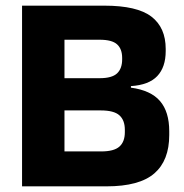

<svg xmlns="http://www.w3.org/2000/svg" viewBox="-20 -659 650 679"><path d="M357 0H169.5V-123.5H338Q383 -123.5 402.2 -140.5Q421.5 -157.5 421.5 -191.5V-200Q421.5 -234 402.2 -251.2Q383 -268.5 336.5 -268.5H167V-382.5H332.5Q376 -382.5 394 -399.5Q412 -416.5 412 -449V-454Q412 -486 394 -502.2Q376 -518.5 332.5 -518.5H166.5V-639H349Q465 -639 515.5 -600.2Q566 -561.5 566 -486V-478.5Q566 -421.5 536.2 -390Q506.5 -358.5 443 -354.5V-349Q513.5 -339.5 546 -301.5Q578.5 -263.5 578.5 -195V-181.5Q578.5 -91.5 525.8 -45.8Q473 0 357 0ZM208 0H58V-639H208Z"/></svg>

Font: Anek Kannada Medium
Style: Bold
Weight: 700
Version: Version 1.003